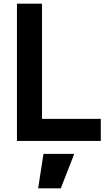

<svg xmlns="http://www.w3.org/2000/svg" viewBox="-20 -765 583 1042"><path d="M72 0H527V-120H208V-745H72ZM187 257H310L383 70H216Z"/></svg>

Font: Mluvka
Style: Bold
Weight: 700
Designer: Modified by Jiří Krblich, Original typeface by Gumpita Rahayu
Foundry: Gumpita Rahayu & Jiří Krblich
Version: Version 2.000;Glyphs 3.1.1 (3134)